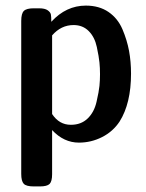

<svg xmlns="http://www.w3.org/2000/svg" viewBox="-20 -502 523 689"><path d="M56.2 122.1V-426.8Q56.2 -453.6 65.7 -462.9Q75.2 -472.2 101.1 -472.2H120.1Q141.1 -472.2 151.1 -465.1Q161.1 -458 162.6 -450Q164.1 -441.9 164.1 -423.8Q217.3 -481.9 288.1 -481.9Q335.9 -481.9 369.4 -459Q402.8 -436 419.4 -397Q436 -357.9 443.1 -319.3Q450.2 -280.8 450.2 -237.8Q450.2 -130.9 409.2 -65.9Q385.3 -29.8 346.2 -10Q307.1 9.8 263.2 9.8Q209 9.8 167 -35.2V123Q167 148.9 158 158Q148.9 167 123 167H101.1Q74.2 167 65.2 157.5Q56.2 147.9 56.2 122.1ZM167 -92.8Q192.4 -54.2 233.9 -54.2Q234.4 -54.2 234.9 -54.2Q271 -54.2 294.4 -76.7Q317.9 -99.1 326.4 -136.5Q335 -173.8 336.9 -193.8Q338.9 -213.9 338.9 -235.8Q338.9 -257.8 336.9 -277.8Q335 -297.9 327.4 -333.5Q319.8 -369.1 298.3 -390.6Q276.9 -412.1 244.1 -412.1Q199.2 -412.1 167 -375Z"/></svg>

Font: CMU Sans Serif Demi Condensed
Style: DemiCondensed
Weight: 600
Width: 3
Version: Version 0.7.0